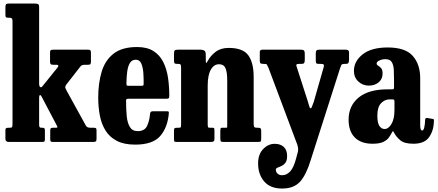

<svg xmlns="http://www.w3.org/2000/svg" viewBox="-20 -800 2466 1082"><path d="M34 -700H27.5Q16 -700 13.2 -703.2Q10.5 -706.5 10.5 -717V-760Q10.5 -772 14.2 -776Q18 -780 30 -780H175Q189 -780 194.8 -776.8Q200.5 -773.5 200.5 -759V-330Q200.5 -312 207.5 -309Q214.5 -306 220.5 -315.5L305.5 -421Q315 -435 298.5 -435H282Q268.5 -435 265.2 -438.8Q262 -442.5 262 -455.5V-502.5Q262 -514 265.8 -517Q269.5 -520 280 -520H476Q486.5 -520 489.5 -516.5Q492.5 -513 492.5 -502V-453.5Q492.5 -442.5 489.5 -438.8Q486.5 -435 475.5 -435H459Q450.5 -435 443.8 -433Q437 -431 432.5 -424.5L351.5 -320.5Q346 -310.5 348.2 -304.2Q350.5 -298 356 -288L464 -92Q468.5 -85 474.5 -82.5Q480.5 -80 494 -80H508Q517.5 -80 520.8 -77.5Q524 -75 524 -65.5V-18.5Q524 -6.5 520 -3.2Q516 0 504 0H279.5Q268.5 0 265.8 -3.2Q263 -6.5 263 -17V-62Q263 -73.5 265.8 -76.8Q268.5 -80 278.5 -80H292Q302.5 -80 303.5 -82.5Q304.5 -85 300 -93L215 -254.5Q211 -264 205.8 -264.2Q200.5 -264.5 200.5 -246.5V-99.5Q200.5 -88 203 -84Q205.5 -80 214.5 -80H220Q226.5 -80 229.8 -77.2Q233 -74.5 233 -65.5V-14.5Q233 -4.5 229.2 -2.2Q225.5 0 215 0H30Q10.5 0 10.5 -17.5V-65Q10.5 -74.5 13.8 -77.2Q17 -80 27 -80H34.5Q45 -80 47.8 -83.8Q50.5 -87.5 50.5 -101.5V-680Q50.5 -692.5 46.5 -696.2Q42.5 -700 34 -700Z M533.5 -250Q533.5 -330 552.5 -394.5Q571.5 -459 619.2 -497Q667 -535 752.5 -535Q809 -535 844.8 -512.2Q880.5 -489.5 900 -450.5Q919.5 -411.5 926.8 -362.2Q934 -313 934 -260.5Q934 -249.5 930.8 -246.5Q927.5 -243.5 916.5 -243.5H704.5Q695 -243.5 692.5 -240.8Q690 -238 690.5 -229Q690.5 -183.5 694.2 -145.2Q698 -107 712 -84Q726 -61 756 -61Q795 -61 808.8 -90.2Q822.5 -119.5 826 -161Q827 -173 842 -173H919.5Q928.5 -173 930.2 -170.8Q932 -168.5 931.5 -161.5Q924.5 -81 882.5 -33Q840.5 15 741.5 15Q678.5 15 637.8 -6.5Q597 -28 574.2 -65Q551.5 -102 542.5 -149.8Q533.5 -197.5 533.5 -250ZM706 -316.5H775.5Q785.5 -316.5 787.2 -318Q789 -319.5 789.5 -327.5Q790 -357.5 787.8 -389Q785.5 -420.5 776.2 -442Q767 -463.5 745.5 -463.5Q723 -463.5 711.8 -444.5Q700.5 -425.5 696.8 -395.5Q693 -365.5 692.5 -332Q692.5 -323 693.8 -319.8Q695 -316.5 706 -316.5Z M984 -440H977.5Q965.5 -440 963 -444.5Q960.5 -449 960.5 -465V-495Q960.5 -511 964.5 -515.5Q968.5 -520 983 -520H1110Q1123 -520 1131.2 -515Q1139.5 -510 1139.5 -493V-472Q1139.5 -450 1141 -445.8Q1142.5 -441.5 1151 -457Q1166 -485.5 1195 -507.8Q1224 -530 1268.5 -530Q1349 -530 1379.2 -488.5Q1409.5 -447 1409.5 -366.5V-102.5Q1409.5 -87.5 1413.5 -83.8Q1417.5 -80 1429.5 -80H1435.5Q1445.5 -80 1448.8 -76.2Q1452 -72.5 1452 -62V-23.5Q1452 -6 1449.2 -3Q1446.5 0 1429.5 0H1240Q1227.5 0 1224.5 -3.5Q1221.5 -7 1221.5 -20V-58.5Q1221.5 -67.5 1222.5 -73.8Q1223.5 -80 1231 -80H1254Q1260 -80 1260.2 -83.5Q1260.5 -87 1260.5 -100.5V-345.5Q1260.5 -393.5 1250.8 -415.8Q1241 -438 1214 -438Q1185.5 -438 1168 -407.2Q1150.5 -376.5 1150.5 -318V-98.5Q1150.5 -80 1158 -80H1178Q1185.5 -80 1187 -76.8Q1188.5 -73.5 1188.5 -60.5V-17Q1188.5 -6 1183 -3Q1177.5 0 1167.5 0H976.5Q964.5 0 962.5 -3.2Q960.5 -6.5 960.5 -19V-62Q960.5 -74 963.2 -77Q966 -80 978.5 -80H985.5Q994.5 -80 997.5 -82Q1000.5 -84 1000.5 -98.5V-419Q1000.5 -433 997.2 -436.5Q994 -440 984 -440Z M1434.5 121Q1434.5 69.5 1463 40Q1491.5 10.5 1528 10.5Q1560 10.5 1579 27.8Q1598 45 1598 79.5Q1598 105 1588.2 117.5Q1578.5 130 1566 135.5Q1553.5 141 1544 144.8Q1534.5 148.5 1534.5 156Q1534.5 170 1544.5 178.8Q1554.5 187.5 1570 187.5Q1595.5 187.5 1615.5 165.8Q1635.5 144 1649.5 90L1656.5 63.5Q1662 47 1659.2 30.8Q1656.5 14.5 1649.5 -0.5L1492.5 -419Q1486 -432 1484 -436Q1482 -440 1467 -440H1464Q1452.5 -440 1448.2 -443.2Q1444 -446.5 1444 -457V-507.5Q1444 -520 1460 -520H1676.5Q1688.5 -520 1693 -515.2Q1697.5 -510.5 1697.5 -497.5V-465Q1697.5 -450 1694.2 -445Q1691 -440 1678.5 -440H1666.5Q1654.5 -440 1651.2 -436.8Q1648 -433.5 1651.5 -425L1713 -234Q1719.5 -213.5 1722.8 -201.5Q1726 -189.5 1730 -189.5Q1734.5 -189.5 1737.8 -198.5Q1741 -207.5 1748 -225.5L1804.5 -423Q1807 -432.5 1803.8 -436.2Q1800.5 -440 1786.5 -440H1776Q1765 -440 1762.2 -444Q1759.5 -448 1759.5 -458V-497.5Q1759.5 -510.5 1763.5 -515.2Q1767.5 -520 1780 -520H1929Q1947 -520 1947 -505.5V-462.5Q1947 -451.5 1943.5 -445.8Q1940 -440 1929 -440H1923Q1906 -440 1903.2 -433Q1900.5 -426 1896 -414L1731 102Q1706 185 1671 223.8Q1636 262.5 1570 262.5Q1503 262.5 1468.8 222.5Q1434.5 182.5 1434.5 121Z M1944.5 -125.5Q1944.5 -203.5 2000.8 -250Q2057 -296.5 2163.5 -296.5H2187.5Q2196 -296.5 2198.2 -298.5Q2200.5 -300.5 2200.5 -309.5V-349.5Q2200.5 -379.5 2199.2 -406.2Q2198 -433 2188 -449.8Q2178 -466.5 2151.5 -466.5Q2133.5 -466.5 2118 -459.2Q2102.5 -452 2102.5 -442Q2102.5 -434.5 2111 -429.8Q2119.5 -425 2127.8 -415.8Q2136 -406.5 2136 -385.5Q2136 -354.5 2113.8 -336Q2091.5 -317.5 2058.5 -317.5Q2024 -317.5 1999.2 -340.8Q1974.5 -364 1974.5 -400.5Q1974.5 -454.5 2023.5 -493.5Q2072.5 -532.5 2165 -532.5Q2264.5 -532.5 2306.2 -484.8Q2348 -437 2348 -359.5V-93.5Q2348 -64.5 2359 -64.5Q2373.5 -64.5 2376 -126.5Q2376.5 -136.5 2388.5 -135L2420.5 -129.5Q2425 -128.5 2425.2 -125.5Q2425.5 -122.5 2425.5 -117.5Q2424 -63.5 2398 -26.8Q2372 10 2310 10H2309.5Q2258.5 10 2235.8 -9.5Q2213 -29 2201.5 -50.5Q2198 -59 2195.2 -60.2Q2192.5 -61.5 2187.5 -51Q2181 -38.5 2170.8 -24.2Q2160.5 -10 2139.5 0Q2118.5 10 2079.5 10Q2014.5 10 1979.5 -25.2Q1944.5 -60.5 1944.5 -125.5ZM2106.5 -148Q2106.5 -107 2118.2 -90Q2130 -73 2147 -73Q2169 -73 2186 -101.2Q2203 -129.5 2203 -181V-228Q2203 -240 2193.5 -240H2176.5Q2148 -240 2127.2 -218.2Q2106.5 -196.5 2106.5 -148Z"/></svg>

Font: Besley* Condensed
Style: Bold
Weight: 700
Width: 3
Designer: Owen Earl
Foundry: indestructible type*
Version: Version 3.000; ttfautohint (v1.8.3)